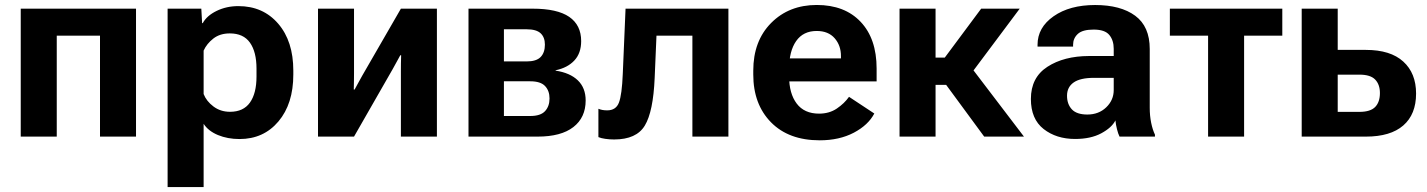

<svg xmlns="http://www.w3.org/2000/svg" viewBox="-20 -550 5745 773"><path d="M63.5 -515.1H527.6V0H382.6V-406.5H208.5V0H63.5Z M654.8 203.1V-515.1H790.5L793.7 -457H796.4Q812.3 -486.6 851.9 -506Q891.6 -525.4 939.7 -525.4Q1039.1 -525.4 1100 -454.7Q1160.9 -384 1160.9 -265.6V-250Q1160.9 -132.1 1101.1 -61.2Q1041.3 9.8 944.3 9.8Q896.5 9.8 857.5 -6.3Q818.6 -22.5 799.8 -51.5V203.1ZM799.8 -171.4Q811 -142.6 839.5 -121.2Q867.9 -99.9 906 -99.9Q960 -99.9 986.3 -137.1Q1012.7 -174.3 1012.7 -241.9V-273.4Q1012.7 -341.1 986.3 -378.3Q960 -415.5 905.3 -415.5Q865.5 -415.5 838.9 -394.8Q812.3 -374 799.8 -346.2Z M1260.3 0V-515.1H1405.3V-255.4Q1405.3 -240.7 1405 -222.4Q1404.8 -204.1 1404.3 -189.5H1407.7Q1414.3 -201.9 1421 -213.9Q1427.7 -225.8 1438.5 -245.6L1594 -515.1H1739V0H1594V-261.7Q1594 -276.4 1594.2 -294.7Q1594.5 -313 1595 -327.6H1591.6Q1585 -314.7 1578.1 -302.9Q1571.3 -291 1560.8 -271.5L1405.3 0Z M1866.2 0V-515.1H2124.5Q2223.6 -515.1 2271.7 -482.1Q2319.8 -449 2319.8 -384.5Q2319.8 -335.7 2292.2 -306.3Q2264.6 -276.9 2216.8 -267.1V-265.6Q2275.1 -256.8 2306.5 -226.4Q2337.9 -196 2337.9 -145.5Q2337.9 -76.9 2288.5 -38.5Q2239 0 2144.3 0ZM2008.8 -302.7H2100.3Q2139.4 -302.7 2156.6 -320.4Q2173.8 -338.1 2173.8 -370.4Q2173.8 -399.9 2156.6 -416Q2139.4 -432.1 2100.3 -432.1H2008.8ZM2008.8 -83H2115Q2156.2 -83 2174.3 -102.5Q2192.4 -122.1 2192.4 -153.6Q2192.4 -184.6 2174.4 -203.6Q2156.5 -222.7 2115 -222.7H2008.8Z M2623 -406.5 2615.7 -235.8Q2609.9 -100.3 2576 -44.4Q2542.2 11.5 2452.6 11.5Q2433.8 11.5 2416.9 9Q2399.9 6.6 2389.2 2V-112.1Q2397.5 -108.6 2405.9 -107.2Q2414.3 -105.7 2424.6 -105.7Q2460 -105.7 2471.9 -137.1Q2483.9 -168.5 2487.3 -252L2498.5 -515.1H2912.6V0H2767.6V-406.5Z M3012.7 -250V-265.6Q3012.7 -385 3084.6 -457.5Q3156.5 -530 3268.3 -530Q3380.9 -530 3445.1 -462Q3509.3 -394 3509.3 -274.2V-222.2H3111.6V-314.9H3365.7V-323.7Q3366 -366.5 3340.5 -395.9Q3314.9 -425.3 3268.1 -425.3Q3213.6 -425.3 3185.3 -384.6Q3157 -344 3157 -273.4V-242.4Q3157 -173.6 3187.5 -133.1Q3218 -92.5 3277.6 -92.5Q3318.8 -92.5 3349.1 -113Q3379.4 -133.5 3398.2 -160.2L3500 -93Q3475.6 -46.4 3417.4 -15.7Q3359.1 14.9 3280.3 14.9Q3155.3 14.9 3084 -57.7Q3012.7 -130.4 3012.7 -250Z M3942.4 0 3770.8 -233.4 3877.9 -294.9 4102.5 0ZM3674.1 -318.1H3783.7L3930.2 -515.1H4085.4L3856 -208.3H3674.1ZM3746.6 -515.1V0H3601.6V-515.1Z M4130.4 -151.6Q4130.4 -238 4196.9 -281.1Q4263.4 -324.2 4364.3 -324.5H4463.9V-353.5Q4463.9 -387.9 4446 -409.4Q4428.2 -430.9 4383.1 -430.9Q4337.9 -430.9 4319.1 -413.2Q4300.3 -395.5 4300.3 -369.9V-362.3H4157.2V-369.9Q4157.2 -439.2 4221.8 -484.5Q4286.4 -529.8 4388.9 -529.8Q4491.9 -529.8 4550.4 -486.6Q4608.9 -443.4 4608.9 -352.8V-115.5Q4608.9 -84.2 4614.6 -55.9Q4620.4 -27.6 4629.9 -7.8V0H4487.3Q4481.7 -11.2 4477.1 -29.5Q4472.4 -47.9 4470.7 -65.2Q4456.1 -36.1 4413.7 -13.3Q4371.3 9.5 4308.3 9.5Q4232.9 9.5 4181.6 -30.6Q4130.4 -70.8 4130.4 -151.6ZM4275.9 -164.6Q4275.9 -130.6 4295.4 -109.7Q4314.9 -88.9 4357.7 -88.9Q4403.6 -88.9 4433.7 -117.9Q4463.9 -147 4463.9 -187.5V-236.6H4384.3Q4329.1 -236.6 4302.5 -217.9Q4275.9 -199.2 4275.9 -164.6Z M4689.9 -406.5V-515.1H5142.6V-406.5H4988.8V0H4843.8V-406.5Z M5365.7 -515.1V-349.1H5479Q5578.1 -349.1 5629.6 -302.2Q5681.2 -255.4 5681.2 -173.3Q5681.2 -89.6 5629.6 -44.8Q5578.1 0 5479 0H5220.7V-515.1ZM5453.1 -249.5H5365.7V-99.6H5453.1Q5497.3 -99.6 5516.5 -119.3Q5535.6 -138.9 5535.6 -175.5Q5535.6 -209.7 5516.6 -229.6Q5497.6 -249.5 5453.1 -249.5Z"/></svg>

Font: RobotoFlex
Style: Regular
Weight: 400
Designer: Berlow after Robertson
Foundry: Google
Version: Version 2.136